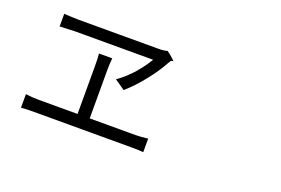

<svg xmlns="http://www.w3.org/2000/svg" viewBox="-86 -926 1671 1143"><g transform="rotate(20 750.0 -354.0)"><path d="M105.5 -45.9V-131.8Q146.5 -126 188.5 -126H434.6V-433.6Q434.6 -482.4 431.6 -507.8H515.6Q511.7 -472.7 511.7 -433.6V-126H801.8Q831.1 -126 879.9 -131.8V-45.9Q854.5 -48.8 801.8 -48.8H495.1H188.5Q133.8 -48.8 105.5 -45.9ZM643.6 -353.5 579.1 -398.4Q629.9 -433.6 676.8 -486.3Q718.8 -535.2 747.1 -583H253.9Q205.1 -581.1 156.2 -579.1V-659.2Q167 -659.2 189.5 -657.2Q230.5 -655.3 250 -655.3H502.9H755.9Q787.1 -655.3 810.5 -662.1Q829.1 -648.4 846.2 -633.3Q863.3 -618.2 862.3 -616.2Q861.3 -614.3 857.4 -615.2Q851.6 -616.2 847.7 -611.3Q842.8 -604.5 837.9 -595.7Q806.6 -537.1 753.9 -470.7Q698.2 -400.4 643.6 -353.5Z"/></g></svg>

Font: Bpmf GenSeki Gothic R
Style: R
Weight: 400
Foundry: But Ko
Version: Version 1.320